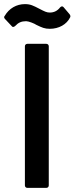

<svg xmlns="http://www.w3.org/2000/svg" viewBox="-48 -913 362 933"><path d="M177 0C184 0 189 -5 189 -12V-688C189 -695 184 -700 177 -700H85C78 -700 73 -695 73 -688V-12C73 -5 78 0 85 0ZM194 -773C238 -773 276 -794 293 -829C294 -831 294 -833 294 -834C294 -837 293 -841 290 -844L261 -878C259 -881 256 -882 253 -882C250 -882 247 -880 244 -877C231 -860 214 -852 194 -852C179 -852 169 -857 144 -870C113 -886 100 -893 73 -893C32 -893 -4 -872 -25 -836C-27 -834 -28 -832 -28 -829C-28 -826 -26 -823 -23 -820L9 -786C11 -783 13 -782 16 -782C19 -782 23 -784 26 -787C41 -803 56 -810 79 -810C91 -810 119 -799 129 -792C156 -779 169 -773 194 -773Z"/></svg>

Font: Barlow SemiBold Numbers
Style: Regular
Weight: 600
Designer: Jeremy Tribby
Foundry: Tribby Type
Version: Version 1.408